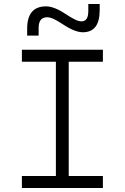

<svg xmlns="http://www.w3.org/2000/svg" viewBox="-20 -943 626 963"><path d="M89.8 0V-60.1H260.3V-633.3H89.8V-693.4H496.1V-633.3H324.7V-60.1H496.1V0ZM116.2 -764.6V-798.8Q116.2 -911.1 210.9 -911.1Q251.5 -911.1 308.6 -873Q335.9 -855 355.2 -845.5Q374.5 -835.9 388.7 -835.9Q422.9 -835.9 422.9 -887.2V-922.9H480V-892.1Q480 -781.2 395.5 -781.2Q355 -781.2 293.5 -822.3Q269.5 -838.4 250.2 -847.4Q231 -856.4 216.8 -856.4Q173.8 -856.4 173.8 -803.7V-764.6Z"/></svg>

Font: Cascadia Mono PL Light
Style: Regular
Weight: 300
Monospace: yes
Designer: Aaron Bell
Foundry: Saja Typeworks
Version: Version 2404.023; ttfautohint (v1.8.4)